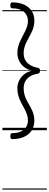

<svg xmlns="http://www.w3.org/2000/svg" viewBox="-20 -1095 414 1615"><path d="M83 75Q75 75 71 69.5Q67 64 67 50Q67 36 71 30.5Q75 25 83 25Q126 25 155 11.5Q184 -2 199.5 -26Q215 -50 215 -83Q215 -109 206 -134Q197 -159 184 -183Q171 -207 157.5 -232.5Q144 -258 135 -287.5Q126 -317 126 -352Q126 -385 140 -415Q154 -445 181 -468Q208 -491 249 -500Q208 -510 181 -532.5Q154 -555 140 -585.5Q126 -616 126 -648Q126 -676 132.5 -701Q139 -726 149 -748Q159 -770 170.5 -791.5Q182 -813 192 -833.5Q202 -854 208.5 -875Q215 -896 215 -918Q215 -967 181 -996Q147 -1025 83 -1025Q75 -1025 71 -1030.5Q67 -1036 67 -1050Q67 -1064 71 -1069.5Q75 -1075 83 -1075Q140 -1075 181.5 -1056.5Q223 -1038 246 -1003.5Q269 -969 269 -919Q269 -892 262.5 -868.5Q256 -845 246 -824Q236 -803 224.5 -782.5Q213 -762 203 -741.5Q193 -721 186 -698Q179 -675 179 -648Q179 -615 192.5 -590Q206 -565 232.5 -548.5Q259 -532 298 -525Q307 -523 311.5 -518.5Q316 -514 316 -500Q316 -487 311.5 -482Q307 -477 298 -475Q259 -469 232.5 -452.5Q206 -436 192.5 -410.5Q179 -385 179 -352Q179 -319 188 -291.5Q197 -264 210.5 -240Q224 -216 237.5 -192Q251 -168 260 -141Q269 -114 269 -81Q269 -32 246 3Q223 38 181.5 56.5Q140 75 83 75ZM0 490H374V500H0ZM0 -20H374V0H0ZM0 -505H374V-500H0ZM0 -1010H374V-1000H0Z"/></svg>

Font: Playwrite NG Modern Guides
Style: Regular
Weight: 400
Designer: Veronika Burian, José Scaglione
Foundry: TypeTogether
Version: Version 1.003